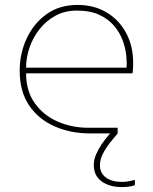

<svg xmlns="http://www.w3.org/2000/svg" viewBox="-20 -542 621 780"><path d="M475 218Q425 218 393 195Q361 172 361 128Q361 107 370.5 85Q380 63 394 42.5Q408 22 423 5Q438 -12 449 -23L454 -11L458 0Q444 16 427 37.5Q410 59 398 82.5Q386 106 386 129Q386 161 410 179Q434 197 476 197Q487 197 499.5 195Q512 193 528 189V210Q520 214 505 216Q490 218 475 218ZM346 0Q267 0 202 -28.5Q137 -57 98.5 -113.5Q60 -170 60 -255Q60 -324 88 -385Q116 -446 168.5 -484Q221 -522 295 -522Q363 -522 414 -491Q465 -460 493 -407Q521 -354 521 -287Q521 -276 520.5 -265.5Q520 -255 518 -244H86Q86 -172 121.5 -122.5Q157 -73 214.5 -48Q272 -23 338 -23H458V0ZM86 -267H494Q496 -287 493 -316.5Q490 -346 478.5 -377.5Q467 -409 444 -436.5Q421 -464 384 -481.5Q347 -499 292 -499Q244 -499 206 -478.5Q168 -458 141 -424Q114 -390 100 -349Q86 -308 86 -267Z"/></svg>

Font: MuseoModerno Thin
Style: Regular
Weight: 100
Designer: Pablo Cosgaya, Héctor Gatti, Marcela Romero, and the Authors of The MuseoModerno Project.
Foundry: Omnibus-Type Team
Version: Version 1.003